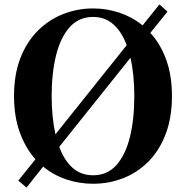

<svg xmlns="http://www.w3.org/2000/svg" viewBox="-20 -805 835 862"><path d="M211.9 -374Q211.9 -279.3 229 -202.1L548.8 -602.1Q527.3 -661.1 489.7 -695.1Q452.1 -729 397.9 -729Q334 -729 292.7 -682.9Q251.5 -636.7 231.7 -556.4Q211.9 -476.1 211.9 -374ZM565.9 -545.9 246.1 -146Q267.6 -85.9 305.4 -52Q343.3 -18.1 397.9 -18.1Q461.9 -18.1 502.9 -64.2Q543.9 -110.4 563.5 -190.7Q583 -271 583 -374Q583 -468.8 565.9 -545.9ZM397.9 -767.1Q459.5 -767.1 516.8 -747.8Q574.2 -728.5 620.1 -690.9L695.8 -785.2L731.9 -752.9L654.8 -657.2Q700.2 -608.4 726.1 -537.4Q752 -466.3 752 -374Q752 -276.4 723.6 -202.6Q695.3 -128.9 646 -79.3Q596.7 -29.8 532.7 -4.9Q468.8 20 397.9 20Q335.9 20 278.3 0.7Q220.7 -18.6 173.8 -57.1L99.1 37.1L62 5.9L139.2 -89.8Q94.7 -139.6 68.8 -210.7Q43 -281.7 43 -374Q43 -470.7 71.5 -544.2Q100.1 -617.7 149.9 -667.2Q199.7 -716.8 263.7 -741.9Q327.6 -767.1 397.9 -767.1Z"/></svg>

Font: Source Han Serif TW Heavy
Style: Regular
Weight: 900
Designer: Ryoko NISHIZUKA Ë•øÂ°öÊ∂ºÂ≠ê (kana & ideographs); Frank Grie√ühammer (Latin, Greek & Cyrillic); Wenlong ZHANG Âº†ÊñáÈæô 
Foundry: Adobe
Version: Version 2.003;hotconv 1.1.1;makeotfexe 2.6.0